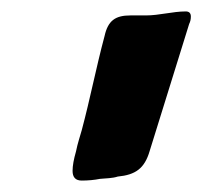

<svg xmlns="http://www.w3.org/2000/svg" viewBox="-20 -798 354 336"><path d="M107 -499C107 -488 112 -482 123 -482C134 -482 145 -483 155 -485C166 -486 177 -486 186 -489C217 -492 233 -503 242 -534L311 -756C313 -760 314 -764 314 -769C314 -775 311 -778 305 -778C282 -778 259 -771 235 -771H208C182 -771 169 -762 163 -735C148 -679 138 -626 123 -570C120 -559 116 -548 113 -533C109 -519 107 -508 107 -499Z"/></svg>

Font: Bangerz
Style: Regular
Weight: 400
Designer: vernon adams
Foundry: Vernon Adams
Version: Version 2.10;December 28, 2023;FontCreator 13.0.0.2683 64-bi